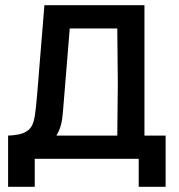

<svg xmlns="http://www.w3.org/2000/svg" viewBox="-20 -604 685 735"><path d="M11 111V-85Q27 -85 49 -89Q71 -93 86 -104Q97 -112 103.5 -125.5Q110 -139 114 -165.5Q118 -192 122 -240L150 -584H533V-85H614V111H511V4H113V111ZM221 -177Q219 -148 213.5 -126.5Q208 -105 196 -85H429L431 -284L429 -495H247Z"/></svg>

Font: Ruda SemiBold
Style: Regular
Weight: 600
Designer: Mariela Monsalve and Angelina Sanchez
Foundry: Mariela Monsalve and Angelina Sanchez
Version: Version 2.001